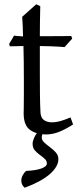

<svg xmlns="http://www.w3.org/2000/svg" viewBox="-20 -622 367 901"><path d="M311 -71 323 -38Q289 -16 258 -3.5Q227 9 195 9Q152 9 121.5 -12Q91 -33 91 -91Q91 -91 91.5 -115.5Q92 -140 92 -175.5Q92 -211 92 -243Q92 -293 91.5 -334.5Q91 -376 90 -406Q60 -405 43 -405Q26 -405 26 -405L23 -416L46 -455Q46 -455 56.5 -453.5Q67 -452 88 -451Q88 -471 87 -492.5Q86 -514 85 -528.5Q84 -543 84 -543L150 -602L169 -593Q169 -593 168.5 -571.5Q168 -550 167.5 -518Q167 -486 167 -452Q235 -452 274.5 -452.5Q314 -453 314 -453L319 -441L283 -401Q283 -401 256 -403Q229 -405 167 -406V-272Q167 -212 167.5 -173Q168 -134 170 -93Q172 -68 187 -58Q202 -48 223 -48Q246 -48 270.5 -56Q295 -64 311 -71ZM163 -11H189Q180 3 178 10.5Q176 18 176 24Q176 36 188 47Q200 58 215 69Q230 80 242 93.5Q254 107 254 125Q254 159 215 194Q176 229 96 259Q80 246 80 226Q80 213 86.5 200.5Q93 188 103 180Q149 178 174.5 168.5Q200 159 200 145Q200 133 190 123.5Q180 114 166.5 104.5Q153 95 143 83Q133 71 133 53Q133 41 140 25Q147 9 163 -11Z"/></svg>

Font: Average
Style: Regular
Weight: 400
Designer: Eduardo Tunni
Foundry: Eduardo Rodriguez Tunni
Version: Version 1.003; ttfautohint (v1.8.4.7-5d5b)